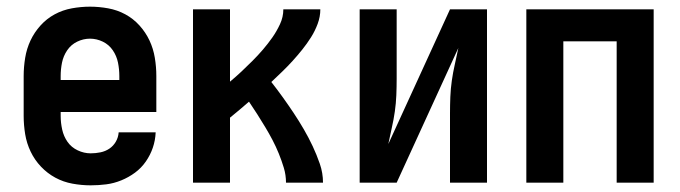

<svg xmlns="http://www.w3.org/2000/svg" viewBox="-20 -548 2040 576"><path d="M252 8Q225 8 197.5 3Q170 -2 146 -15Q122 -28 103 -48Q84 -68 72 -93Q60 -118 55.5 -145.5Q51 -173 51 -200V-320Q51 -347 55.5 -374.5Q60 -402 71.5 -426.5Q83 -451 101.5 -471.5Q120 -492 144 -505Q168 -518 195.5 -523Q223 -528 250 -528Q277 -528 304.5 -523Q332 -518 356 -505Q380 -492 398.5 -471.5Q417 -451 428.5 -426.5Q440 -402 444.5 -374.5Q449 -347 449 -320V-212H162V-200Q162 -180 166.5 -159.5Q171 -139 182.5 -122.5Q194 -106 213 -97Q232 -88 252 -88Q267 -88 281.5 -91Q296 -94 308 -102Q320 -110 327.5 -123Q335 -136 336 -151H447Q446 -127 438.5 -105Q431 -83 417.5 -63.5Q404 -44 385 -30Q366 -16 344 -7Q322 2 299 5Q276 8 252 8ZM162 -308H338V-320Q338 -340 334 -360Q330 -380 318.5 -397Q307 -414 288.5 -423Q270 -432 250 -432Q230 -432 211.5 -423Q193 -414 181.5 -397Q170 -380 166 -360Q162 -340 162 -320Z M559 0V-520H670V-303Q688 -318 704.5 -333.5Q721 -349 737.5 -365.5Q754 -382 769 -399.5Q784 -417 797 -435.5Q810 -454 820 -475.5Q830 -497 830 -520H941Q941 -498 933 -476.5Q925 -455 913 -436Q901 -417 887 -399.5Q873 -382 858 -365.5Q843 -349 827 -333.5Q811 -318 794 -302Q812 -279 828.5 -256Q845 -233 861 -209Q877 -185 891.5 -160Q906 -135 918 -109.5Q930 -84 939.5 -56.5Q949 -29 949 0H838Q838 -23 831.5 -44.5Q825 -66 816.5 -87Q808 -108 797.5 -128Q787 -148 775.5 -167Q764 -186 752 -205Q740 -224 727 -243Q713 -231 699 -219Q685 -207 670 -195V0Z M1059 0V-520H1170V-312Q1170 -287 1169 -262.5Q1168 -238 1164.5 -213.5Q1161 -189 1155.5 -165Q1150 -141 1145 -116L1330 -520H1441V0H1330V-208Q1330 -233 1331 -257.5Q1332 -282 1335.5 -306.5Q1339 -331 1344.5 -355Q1350 -379 1355 -404L1170 0Z M1559 0V-520H1941V0H1830V-424H1670V0Z"/></svg>

Font: Iosevka SS08 Regular
Style: Bold
Weight: 700
Monospace: yes
Designer: Belleve Invis
Foundry: Belleve Invis
Version: Version 16.3.4; ttfautohint (v1.8.4)